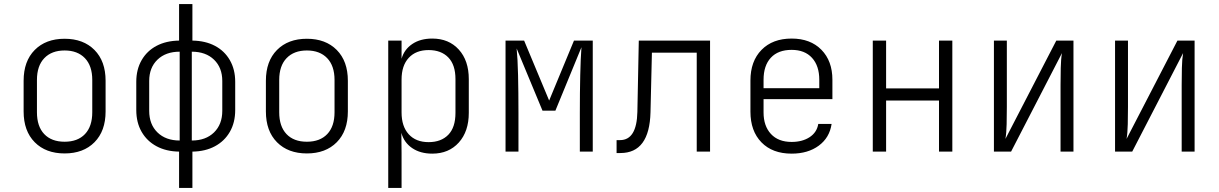

<svg xmlns="http://www.w3.org/2000/svg" viewBox="-20 -751 6040 951"><path d="M300 9Q207 9 152 -46.5Q97 -102 97 -199V-351Q97 -448 152 -503.5Q207 -559 300 -559Q393 -559 448 -503.5Q503 -448 503 -351V-199Q503 -102 448 -46.5Q393 9 300 9ZM300 -49Q365 -49 401 -87Q437 -125 437 -195V-355Q437 -425 400.5 -463Q364 -501 300 -501Q236 -501 199.5 -463Q163 -425 163 -355V-195Q163 -125 199 -87Q235 -49 300 -49Z M867 180V0Q803 -1 755.5 -26.5Q708 -52 681.5 -98Q655 -144 655 -206V-346Q655 -407 681.5 -453Q708 -499 755.5 -524Q803 -549 867 -550V-731H933V-550Q997 -549 1044.5 -524Q1092 -499 1118.5 -453Q1145 -407 1145 -346V-206Q1145 -144 1118.5 -98Q1092 -52 1044.5 -26.5Q997 -1 933 0V180ZM870 -55V-495Q801 -495 760 -455.5Q719 -416 719 -350V-202Q719 -135 760 -95Q801 -55 870 -55ZM930 -55Q999 -55 1040 -95Q1081 -135 1081 -202V-350Q1081 -416 1040 -455.5Q999 -495 930 -495Z M1500 9Q1407 9 1352 -46.5Q1297 -102 1297 -199V-351Q1297 -448 1352 -503.5Q1407 -559 1500 -559Q1593 -559 1648 -503.5Q1703 -448 1703 -351V-199Q1703 -102 1648 -46.5Q1593 9 1500 9ZM1500 -49Q1565 -49 1601 -87Q1637 -125 1637 -195V-355Q1637 -425 1600.5 -463Q1564 -501 1500 -501Q1436 -501 1399.5 -463Q1363 -425 1363 -355V-195Q1363 -125 1399 -87Q1435 -49 1500 -49Z M1903 180V-550H1969V-460Q1982 -506 2022 -533Q2062 -560 2121 -560Q2203 -560 2252.5 -505.5Q2302 -451 2302 -359V-192Q2302 -100 2252.5 -45Q2203 10 2121 10Q2062 10 2021.5 -17.5Q1981 -45 1968 -93L1969 8V180ZM2103 -47Q2165 -47 2200.5 -83.5Q2236 -120 2236 -192V-359Q2236 -430 2200.5 -466.5Q2165 -503 2103 -503Q2040 -503 2004.5 -464.5Q1969 -426 1969 -357V-194Q1969 -125 2004.5 -86Q2040 -47 2103 -47Z M2484 0V-550H2576L2700 -253L2823 -550H2916V0H2852V-190Q2852 -293 2854 -379Q2856 -465 2860 -517L2731 -203H2667L2539 -511Q2544 -462 2546 -379Q2548 -296 2548 -190V0Z M3034 7V-57H3051Q3134 -57 3137 -197L3144 -550H3497V0H3431V-490H3209L3202 -195Q3197 7 3053 7Z M3901 10Q3806 10 3751.5 -46Q3697 -102 3697 -198V-352Q3697 -448 3752 -504Q3807 -560 3901 -560Q3994 -560 4048.5 -504.5Q4103 -449 4103 -356V-260H3762V-194Q3762 -127 3798.5 -87.5Q3835 -48 3901 -48Q3954 -48 3990 -71.5Q4026 -95 4033 -137H4099Q4089 -69 4035.5 -29.5Q3982 10 3901 10ZM3762 -314H4038V-356Q4038 -425 4002 -464.5Q3966 -504 3901 -504Q3834 -504 3798 -465Q3762 -426 3762 -356Z M4303 0V-550H4369V-313H4631V-550H4697V0H4631V-253H4369V0Z M4903 0V-550H4967V-222Q4967 -181 4966 -136Q4965 -91 4960 -63L5212 -550H5297V0H5233V-329Q5233 -369 5234 -414Q5235 -459 5240 -488L4988 0Z M5503 0V-550H5567V-222Q5567 -181 5566 -136Q5565 -91 5560 -63L5812 -550H5897V0H5833V-329Q5833 -369 5834 -414Q5835 -459 5840 -488L5588 0Z"/></svg>

Font: JetBrains Mono NL ExtraLight
Style: Regular
Weight: 200
Designer: Philipp Nurullin, Konstantin Bulenkov
Foundry: JetBrains
Version: Version 2.304; ttfautohint (v1.8.4.7-5d5b)